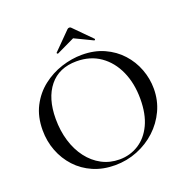

<svg xmlns="http://www.w3.org/2000/svg" viewBox="-142 -936 1050 1080"><g transform="rotate(-20 383.0 -396.0)"><path d="M366 12Q294 12 235.5 -13.5Q177 -39 135.5 -84Q94 -129 71.5 -187.5Q49 -246 49 -312Q49 -393 80.5 -454Q112 -515 164 -555.5Q216 -596 278 -616Q340 -636 401 -636Q475 -636 533.5 -609.5Q592 -583 633 -538Q674 -493 695.5 -436Q717 -379 717 -319Q717 -249 689 -189Q661 -129 612.5 -84Q564 -39 500.5 -13.5Q437 12 366 12ZM401 -10Q464 -10 515.5 -42.5Q567 -75 596.5 -137.5Q626 -200 626 -291Q626 -384 593.5 -456.5Q561 -529 501.5 -570.5Q442 -612 360 -612Q255 -612 197.5 -541Q140 -470 140 -347Q140 -276 158.5 -214.5Q177 -153 212 -107Q247 -61 295 -35.5Q343 -10 401 -10ZM272 -695 375 -799Q380 -804 387 -804Q394 -804 398 -799L500 -696Q503 -694 500 -690.5Q497 -687 495 -688L387 -740L278 -688Q277 -687 273.5 -690.5Q270 -694 272 -695Z"/></g></svg>

Font: Cormorant Garamond Light Medium
Style: Regular
Weight: 500
Version: Version 4.001